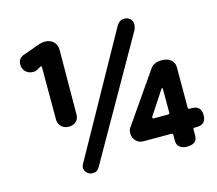

<svg xmlns="http://www.w3.org/2000/svg" viewBox="-100 -798 1081 955"><g transform="rotate(-15 440.0 -321.0)"><path d="M234 -35C227 -24 224 -15 224 -8C224 13 245 30 262 30C264 30 265 30 267 30C282 30 294 22 302 6L650 -605C654 -616 656 -624 656 -632C656 -656 638 -672 614 -672C597 -672 584 -663 574 -646ZM210 -224C242 -224 262 -244 262 -272L264 -606C264 -641 238 -664 202 -664C193 -664 184 -662 174 -659L90 -629C67 -622 56 -607 56 -584C56 -555 78 -533 109 -533C113 -533 121 -533 130 -538L150 -549C151 -550 152 -550 153 -550C156 -550 157 -548 157 -544V-274C157 -246 179 -224 210 -224ZM752 24C787 24 805 10 805 -18V-51C805 -56 808 -58 813 -58H824C856 -58 872 -74 872 -107C872 -139 856 -155 824 -155H813C808 -155 805 -158 805 -163V-371C805 -403 779 -424 742 -424C713 -424 693 -415 682 -398L506 -144C499 -137 496 -126 496 -112C496 -83 518 -58 549 -58H693C698 -58 701 -56 701 -51V-18C701 9 723 24 752 24ZM627 -155C623 -155 622 -160 622 -162C622 -162 622 -163 622 -163L702 -285C704 -288 706 -290 708 -290C709 -290 710 -288 710 -283V-163C710 -158 707 -155 702 -155Z"/></g></svg>

Font: Dongle
Style: Bold
Weight: 700
Designer: Yanghee Ryu
Foundry: Yanghee Ryu
Version: Version 2.000